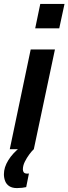

<svg xmlns="http://www.w3.org/2000/svg" viewBox="-71 -763 350 982"><path d="M109 -618 135 -743H259L232 -618ZM-21 0 86 -510H210L102 0ZM16 199Q-8 199 -23 189.5Q-38 180 -44.5 163.5Q-51 147 -51 128Q-51 93 -28.5 56.5Q-6 20 34 -11L102 0Q92 9 79 26.5Q66 44 56 64Q46 84 46 104Q46 113 51 119Q56 125 69 125Q71 125 72 125Q73 125 77 124L63 194Q55 196 42 197.5Q29 199 16 199Z"/></svg>

Font: Saira UltraCondensed Black
Style: Italic
Weight: 900
Width: 1
Italic angle: -12°
Designer: Hector Gatti with collaboration of the Omnibus-Type team
Foundry: Omnibus-Type
Version: Version 1.101